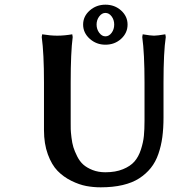

<svg xmlns="http://www.w3.org/2000/svg" viewBox="-20 -799 736 829"><path d="M604 -442.9Q604 -568.8 594.2 -639.2L596.2 -650.9Q630.9 -645 645 -645Q659.2 -645 693.8 -650.9L695.8 -639.2Q686 -574.7 686 -442.9V-292Q686 -245.1 680.9 -207Q675.8 -168.9 663.8 -134.3Q651.9 -99.6 631.1 -73.7Q610.4 -47.9 580.8 -28.8Q551.3 -9.8 509.5 0Q467.8 9.8 415 9.8Q383.3 9.8 352.8 4.2Q322.3 -1.5 288.1 -18.3Q253.9 -35.2 228.5 -61.3Q203.1 -87.4 186.5 -132.8Q169.9 -178.2 169.9 -236.8V-442.9Q169.9 -568.8 160.2 -639.2L162.1 -650.9Q197.8 -645 227.1 -645Q257.8 -645 292 -650.9L293.9 -639.2Q285.2 -572.8 285.2 -442.9V-270Q285.2 -252.9 285.4 -241.5Q285.6 -230 288.6 -205.3Q291.5 -180.7 296.9 -163.3Q302.2 -146 313.2 -124Q324.2 -102.1 339.6 -88.4Q355 -74.7 379.6 -64.9Q404.3 -55.2 435.1 -55.2Q479 -55.2 511 -68.4Q543 -81.5 560.5 -101.6Q578.1 -121.6 588.4 -153.1Q598.6 -184.6 601.3 -212.4Q604 -240.2 604 -277.8ZM435.1 -778.8Q475.1 -778.8 502.9 -753.7Q530.8 -728.5 530.8 -692.9Q530.8 -656.7 502.9 -631.3Q475.1 -606 435.1 -606Q396 -606 367.4 -631.6Q338.9 -657.2 338.9 -692.9Q338.9 -728.5 367.4 -753.7Q396 -778.8 435.1 -778.8ZM435.1 -642.1Q450.7 -642.1 461.9 -657.2Q473.1 -672.4 473.1 -692.9Q473.1 -713.4 461.9 -728.3Q450.7 -743.2 435.1 -743.2Q419.9 -743.2 408.4 -728Q397 -712.9 397 -692.9Q397 -672.9 408.4 -657.5Q419.9 -642.1 435.1 -642.1Z"/></svg>

Font: Linear Smooth
Style: Bold
Weight: 700
Designer: Philipp H. Poll, Flanker
Foundry: Philipp H. Poll, reworked by Flanker
Version: Version 1.061 | FøM Fix